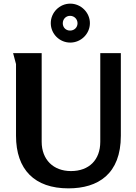

<svg xmlns="http://www.w3.org/2000/svg" viewBox="-20 -1024 747 1055"><path d="M366 -1004C307 -1004 259 -955 259 -897C259 -838 307 -790 366 -790C425 -790 474 -838 474 -897C474 -955 425 -1004 366 -1004ZM365 -937C388 -937 406 -919 406 -896C406 -873 388 -856 365 -856C342 -856 325 -873 325 -896C325 -919 342 -937 365 -937ZM209 -732H52L68 -672V-278C68 -92 170 11 356 11C519 11 644 -68 644 -278V-732H531V-245C531 -145 469 -84 370 -84C273 -84 209 -147 209 -245Z"/></svg>

Font: Rosario
Style: Bold
Weight: 700
Designer: Hector Gatti
Foundry: Omnibus Type
Version: Version 1.100